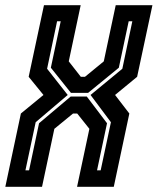

<svg xmlns="http://www.w3.org/2000/svg" viewBox="-40 -720 607 740"><path d="M-19.5 0 40.5 -282.5 127.5 -354 70.5 -424 129.5 -700H271L225 -483.5L271.5 -424H287.5L360 -483.5L406 -700H547.5L488.5 -424L403.5 -354L458.5 -282.5L398.5 0H257L304.5 -223.5L257.5 -282.5H241.5L169.5 -223.5L122 0ZM58 -63.5H72L110.5 -245L232.5 -348H294.5L372.5 -245L334 -63.5H348L387.5 -249L309 -354L431.5 -455L470 -638H456L418 -459L299.5 -362H233.5L156 -459L194 -638H180L141.5 -455L221 -354L97.5 -249Z"/></svg>

Font: Tourney Condensed Regular
Style: Bold Italic
Weight: 700
Width: 3
Italic angle: -12°
Designer: Tyler Finck
Foundry: Etcetera Type Co
Version: Version 1.010; ttfautohint (v1.8.3)